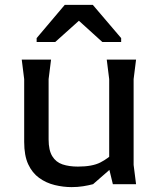

<svg xmlns="http://www.w3.org/2000/svg" viewBox="-20 -754 643 786"><path d="M273 12Q239 12 204 3.5Q169 -5 140.5 -25.5Q112 -46 95.5 -81.5Q79 -117 79 -173V-430L69 -510H189L179 -430V-183Q179 -139 194 -114.5Q209 -90 236 -81Q263 -72 299 -72Q358 -72 391 -89Q424 -106 448 -131V-76L361 0Q342 5 320 8.5Q298 12 273 12ZM442 0 427 -62V-430L417 -510H537L527 -430V-79L537 0ZM245 -734H360L476 -598V-582H399L303 -669L206 -582H130V-598Z"/></svg>

Font: AR One Sans Medium
Style: Regular
Weight: 500
Designer: Niteesh Yadav
Foundry: Niteesh Yadav
Version: Version 1.001;gftools[0.9.33]